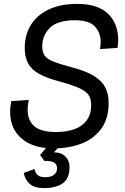

<svg xmlns="http://www.w3.org/2000/svg" viewBox="-20 -746 640 986"><path d="M255 16Q150 16 91 -34.5Q32 -85 32 -172Q32 -186 34 -201.5Q36 -217 38 -227L128 -233Q126 -226 124 -211.5Q122 -197 122 -182Q122 -127 156.5 -97.5Q191 -68 268 -68Q320 -68 360.5 -82Q401 -96 424.5 -127Q448 -158 448 -208Q448 -228 442 -244.5Q436 -261 419 -274.5Q402 -288 369.5 -301Q337 -314 284 -328Q220 -345 181 -366.5Q142 -388 124.5 -420.5Q107 -453 107 -500Q107 -566 138 -617Q169 -668 229.5 -697Q290 -726 377 -726Q482 -726 534.5 -675.5Q587 -625 587 -540Q587 -530 586 -518.5Q585 -507 583 -500L493 -494Q495 -501 496 -511Q497 -521 497 -532Q497 -577 467.5 -609.5Q438 -642 366 -642Q275 -642 236 -603Q197 -564 197 -508Q197 -479 208.5 -461.5Q220 -444 253 -430.5Q286 -417 350 -400Q422 -381 463 -355.5Q504 -330 521 -296.5Q538 -263 538 -218Q538 -137 500 -85Q462 -33 398 -8.5Q334 16 255 16ZM206 220Q157 220 132.5 198Q108 176 102 142L157 122Q162 144 174.5 154Q187 164 212 164Q241 164 257 152Q273 140 273 118Q273 101 260.5 90.5Q248 80 207 80L186 50L236 -10H300L257 36Q296 37 316.5 58.5Q337 80 337 112Q337 170 302.5 195Q268 220 206 220Z"/></svg>

Font: Geist Mono
Style: Italic
Weight: 400
Italic angle: -12°
Monospace: yes
Designer: Basement.studio, Andrés Briganti, Mateo Zaragoza
Foundry: Basement.studio, Vercel, Andrés Briganti, Guido Ferreyra, Mateo Zaragoza
Version: Version 1.500